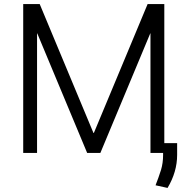

<svg xmlns="http://www.w3.org/2000/svg" viewBox="-20 -749 921 943"><path d="M439 -96H441L705 -729H787V2H719V-585H718L473 2H408L163 -585H162V2H94V-729H175ZM803 174 744 161Q759 123 771 85Q781 51 781 13V-46H850V12Q850 95 803 174Z"/></svg>

Font: Sinter Normal
Style: Regular
Weight: 350
Foundry: Adobe & rsms
Version: Version 1.000